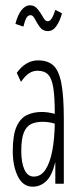

<svg xmlns="http://www.w3.org/2000/svg" viewBox="-20 -691 290 722"><path d="M103 11Q66 11 47 -28Q28 -67 28 -122Q28 -184 42.5 -215.5Q57 -247 81.5 -258.5Q106 -270 137 -270Q159 -270 186 -263Q186 -325 180.5 -360.5Q175 -396 161 -410.5Q147 -425 121 -425Q103 -425 88 -414.5Q73 -404 59 -383L43 -417Q77 -464 123 -464Q159 -464 180 -445.5Q201 -427 210.5 -379Q220 -331 220 -243V0H188V-82Q176 -31 154 -10Q132 11 103 11ZM60 -123Q60 -79 72 -53Q84 -27 107 -27Q134 -27 151 -53Q168 -79 176.5 -123.5Q185 -168 186 -226Q164 -233 140 -233Q116 -233 98 -225Q80 -217 70 -193.5Q60 -170 60 -123ZM188 -654 213 -641Q206 -613 192.5 -593.5Q179 -574 160 -574Q141 -574 130 -589Q119 -604 111.5 -619Q104 -634 95 -634Q85 -634 79 -623Q73 -612 68 -591L38 -601Q46 -634 60.5 -652.5Q75 -671 93 -671Q107 -671 116.5 -662Q126 -653 133 -641Q140 -629 146 -620Q152 -611 160 -611Q175 -611 188 -654Z"/></svg>

Font: Inconsolata UltraCondensed Light
Style: Regular
Weight: 300
Width: 1
Monospace: yes
Designer: Raph Levien, Cyreal, Brenton Simpson
Foundry: Raph Levien, Cyreal, Google
Version: Version 3.001; ttfautohint (v1.8.2.53-6de2)